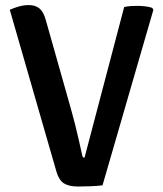

<svg xmlns="http://www.w3.org/2000/svg" viewBox="-20 -710 623 736"><path d="M456 -683Q468 -686 481.5 -686.8Q495 -687.5 508 -687.5Q520.5 -687.5 536 -685.8Q551.5 -684 563.5 -680L568 -672.5L373 0.5Q351 3 326.8 4Q302.5 5 279 5Q244.5 5 225.2 -7Q206 -19 196.5 -51.5L17.5 -672.5Q34 -680 52.5 -685.2Q71 -690.5 90.5 -690.5Q116.5 -690.5 132 -677Q147.5 -663.5 156 -631.5L252.5 -290.5Q260 -264.5 267.5 -234.5Q275 -204.5 282 -173.8Q289 -143 295 -115.5Q296.5 -109 298.5 -107.2Q300.5 -105.5 304 -105.5Z"/></svg>

Font: Signika Medium
Style: Regular
Weight: 500
Designer: Anna Giedry
Foundry: Anna Giedry
Version: Version 2.000